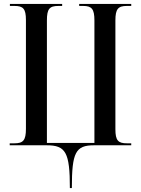

<svg xmlns="http://www.w3.org/2000/svg" viewBox="-20 -734 712 970"><path d="M333 216H343C343 36 362 0 455 0H643V-10H621C577 -10 563 -24 563 -81V-631C563 -689 577 -704 621 -704H643V-714H380V-704H400C443 -704 457 -689 457 -631V-12H217V-631C217 -689 230 -704 275 -704H294V-714H30V-704H53C97 -704 111 -690 111 -633V-83C111 -25 97 -10 53 -10H29V0H216C312 0 333 36 333 216Z"/></svg>

Font: Noto Serif Display Condensed Medium
Style: Regular
Weight: 500
Width: 3
Designer: Monotype Design Team
Foundry: Monotype Imaging Inc.
Version: Version 2.009